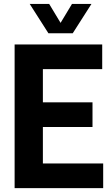

<svg xmlns="http://www.w3.org/2000/svg" viewBox="-20 -969 577 989"><path d="M55.3 0V-740H506.5V-612.9H200.9V-127.1H511.5V0ZM161.8 -314.9V-441.9H456.5V-314.9ZM229.5 -797.5 132.9 -948.9H233.2L301 -836.3H283.1L350.9 -948.9H451.2L354.6 -797.5Z"/></svg>

Font: Encode Sans SC Condensed Thin
Style: Regular
Weight: 100
Width: 3
Designer: Multiple Designers
Foundry: Impallari Type
Version: Version 3.002